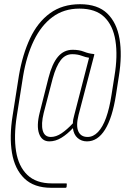

<svg xmlns="http://www.w3.org/2000/svg" viewBox="-20 -709 606 914"><path d="M224 185Q142 185 96 140.5Q50 96 37 18.5Q24 -59 40 -158L70 -349Q87 -449 123 -526Q159 -603 218 -646Q277 -689 361 -689Q445 -689 490.5 -645Q536 -601 549 -524Q562 -447 546 -347L532 -257Q515 -148 480 -92Q445 -36 394 -36Q368 -36 349.5 -52Q331 -68 327 -99Q300 -70 272 -53Q244 -36 215 -36Q179 -36 166 -73Q153 -110 169 -173L211 -339Q228 -406 256 -439Q284 -472 326 -472Q357 -472 379.5 -463Q402 -454 425 -452Q427 -452 428.5 -451Q430 -450 428 -445L354 -162Q341 -110 353 -83.5Q365 -57 397 -57Q424 -57 446.5 -80.5Q469 -104 485 -148.5Q501 -193 511 -258L525 -347Q541 -443 529.5 -515.5Q518 -588 476.5 -628Q435 -668 358 -668Q284 -668 230 -628Q176 -588 141 -515.5Q106 -443 90 -347L60 -157Q45 -61 56.5 11Q68 83 110 123.5Q152 164 227 164H296Q298 164 298 168L297 181Q296 185 292 185ZM222 -57Q247 -57 273 -74.5Q299 -92 327 -122Q327 -131 328.5 -140Q330 -149 333 -159L404 -434Q389 -436 369 -443.5Q349 -451 324 -451Q291 -451 269 -422.5Q247 -394 231 -336L188 -171Q175 -118 183.5 -87.5Q192 -57 222 -57Z"/></svg>

Font: Sofia Sans Extra Condensed Thin
Style: Italic
Weight: 250
Italic angle: -9°
Version: Version 4.100